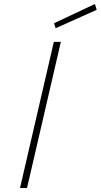

<svg xmlns="http://www.w3.org/2000/svg" viewBox="-20 -939 503 959"><path d="M80 0 249 -730H284L115 0ZM258 -798 250 -823 454 -919 463 -890Z"/></svg>

Font: TitilliumWebThinItalic
Style: Thin Italic
Weight: 200
Italic angle: -13°
Version: Version 1.001;PS 57.000;hotconv 1.0.70;makeotf.lib2.5.55311